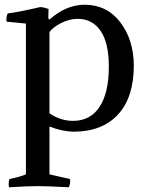

<svg xmlns="http://www.w3.org/2000/svg" viewBox="-20 -540 627 815"><path d="M186 -502 185 -462 190 -457Q261 -520 340 -520Q435 -519 491 -445Q547 -371 548 -263Q548 -126 480.5 -53.5Q413 19 292 19Q244 18 190 -3V200L277 220Q280 239 272 255Q182 250 140 250Q101 250 18 255Q15 236 20 220Q68 210 90 200V-440L8 -448Q5 -468 13 -483Q56 -488 151 -510Q167 -509 186 -502ZM190 -404V-59Q237 -27 290 -27Q364 -27 403 -87Q442 -147 442 -257Q442 -358 407 -409Q372 -460 310 -460Q275 -460 240 -442.5Q205 -425 190 -404Z"/></svg>

Font: Alike
Style: Regular
Weight: 400
Designer: Cyreal (www.cyreal.org)
Foundry: Cyreal (www.cyreal.org)
Version: Version 1.212